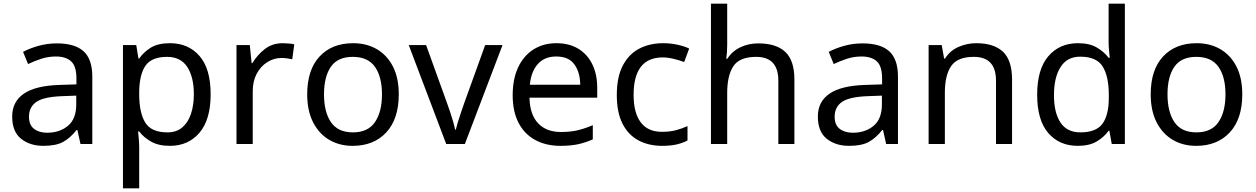

<svg xmlns="http://www.w3.org/2000/svg" viewBox="-20 -780 6803 1040"><path d="M288 -545Q386 -545 433 -502Q480 -459 480 -365V0H416L399 -76H395Q360 -32 321.5 -11Q283 10 215 10Q142 10 94 -28.5Q46 -67 46 -149Q46 -229 109 -272.5Q172 -316 303 -320L394 -323V-355Q394 -422 365 -448Q336 -474 283 -474Q241 -474 203 -461.5Q165 -449 132 -433L105 -499Q140 -518 188 -531.5Q236 -545 288 -545ZM314 -259Q214 -255 175.5 -227Q137 -199 137 -148Q137 -103 164.5 -82Q192 -61 235 -61Q303 -61 348 -98.5Q393 -136 393 -214V-262Z M901 -546Q1000 -546 1060.5 -477Q1121 -408 1121 -269Q1121 -132 1060.5 -61Q1000 10 900 10Q838 10 797.5 -13.5Q757 -37 734 -68H728Q730 -51 732 -25Q734 1 734 20V240H646V-536H718L730 -463H734Q758 -498 797 -522Q836 -546 901 -546ZM885 -472Q803 -472 769.5 -426Q736 -380 734 -286V-269Q734 -170 766.5 -116.5Q799 -63 887 -63Q936 -63 967.5 -90Q999 -117 1014.5 -163.5Q1030 -210 1030 -270Q1030 -362 994.5 -417Q959 -472 885 -472Z M1511 -546Q1526 -546 1543.5 -544.5Q1561 -543 1574 -540L1563 -459Q1550 -462 1534.5 -464Q1519 -466 1505 -466Q1464 -466 1428 -443.5Q1392 -421 1370.5 -380.5Q1349 -340 1349 -286V0H1261V-536H1333L1343 -438H1347Q1373 -482 1414 -514Q1455 -546 1511 -546Z M2140 -269Q2140 -136 2072.5 -63Q2005 10 1890 10Q1819 10 1763.5 -22.5Q1708 -55 1676 -117.5Q1644 -180 1644 -269Q1644 -402 1711 -474Q1778 -546 1893 -546Q1966 -546 2021.5 -513.5Q2077 -481 2108.5 -419.5Q2140 -358 2140 -269ZM1735 -269Q1735 -174 1772.5 -118.5Q1810 -63 1892 -63Q1973 -63 2011 -118.5Q2049 -174 2049 -269Q2049 -364 2011 -418Q1973 -472 1891 -472Q1809 -472 1772 -418Q1735 -364 1735 -269Z M2397 0 2194 -536H2288L2402 -220Q2410 -198 2419 -171Q2428 -144 2435 -119.5Q2442 -95 2445 -78H2449Q2453 -95 2460.5 -120Q2468 -145 2477.5 -172Q2487 -199 2494 -220L2608 -536H2702L2498 0Z M2994 -546Q3063 -546 3112.5 -516Q3162 -486 3188.5 -431.5Q3215 -377 3215 -304V-251H2848Q2850 -160 2894.5 -112.5Q2939 -65 3019 -65Q3070 -65 3109.5 -74.5Q3149 -84 3191 -102V-25Q3150 -7 3110 1.5Q3070 10 3015 10Q2939 10 2880.5 -21Q2822 -52 2789.5 -113.5Q2757 -175 2757 -264Q2757 -352 2786.5 -415Q2816 -478 2869.5 -512Q2923 -546 2994 -546ZM2993 -474Q2930 -474 2893.5 -433.5Q2857 -393 2850 -321H3123Q3122 -389 3091 -431.5Q3060 -474 2993 -474Z M3566 10Q3495 10 3439.5 -19Q3384 -48 3352.5 -109Q3321 -170 3321 -265Q3321 -364 3354 -426Q3387 -488 3443.5 -517Q3500 -546 3572 -546Q3613 -546 3651 -537.5Q3689 -529 3713 -517L3686 -444Q3662 -453 3630 -461Q3598 -469 3570 -469Q3412 -469 3412 -266Q3412 -169 3450.5 -117.5Q3489 -66 3565 -66Q3609 -66 3642.5 -75Q3676 -84 3704 -97V-19Q3677 -5 3644.5 2.5Q3612 10 3566 10Z M3919 -537Q3919 -497 3914 -462H3920Q3946 -503 3990.5 -524Q4035 -545 4087 -545Q4185 -545 4234 -498.5Q4283 -452 4283 -349V0H4196V-343Q4196 -472 4076 -472Q3986 -472 3952.5 -421.5Q3919 -371 3919 -277V0H3831V-760H3919Z M4652 -545Q4750 -545 4797 -502Q4844 -459 4844 -365V0H4780L4763 -76H4759Q4724 -32 4685.5 -11Q4647 10 4579 10Q4506 10 4458 -28.5Q4410 -67 4410 -149Q4410 -229 4473 -272.5Q4536 -316 4667 -320L4758 -323V-355Q4758 -422 4729 -448Q4700 -474 4647 -474Q4605 -474 4567 -461.5Q4529 -449 4496 -433L4469 -499Q4504 -518 4552 -531.5Q4600 -545 4652 -545ZM4678 -259Q4578 -255 4539.5 -227Q4501 -199 4501 -148Q4501 -103 4528.5 -82Q4556 -61 4599 -61Q4667 -61 4712 -98.5Q4757 -136 4757 -214V-262Z M5268 -546Q5364 -546 5413 -499.5Q5462 -453 5462 -349V0H5375V-343Q5375 -472 5255 -472Q5166 -472 5132 -422Q5098 -372 5098 -278V0H5010V-536H5081L5094 -463H5099Q5125 -505 5171 -525.5Q5217 -546 5268 -546Z M5818 10Q5718 10 5658 -59.5Q5598 -129 5598 -267Q5598 -405 5658.5 -475.5Q5719 -546 5819 -546Q5881 -546 5920.5 -523Q5960 -500 5985 -467H5991Q5990 -480 5987.5 -505.5Q5985 -531 5985 -546V-760H6073V0H6002L5989 -72H5985Q5961 -38 5921 -14Q5881 10 5818 10ZM5832 -63Q5917 -63 5951.5 -109.5Q5986 -156 5986 -250V-266Q5986 -366 5953 -419.5Q5920 -473 5831 -473Q5760 -473 5724.5 -416.5Q5689 -360 5689 -265Q5689 -169 5724.5 -116Q5760 -63 5832 -63Z M6709 -269Q6709 -136 6641.5 -63Q6574 10 6459 10Q6388 10 6332.5 -22.5Q6277 -55 6245 -117.5Q6213 -180 6213 -269Q6213 -402 6280 -474Q6347 -546 6462 -546Q6535 -546 6590.5 -513.5Q6646 -481 6677.5 -419.5Q6709 -358 6709 -269ZM6304 -269Q6304 -174 6341.5 -118.5Q6379 -63 6461 -63Q6542 -63 6580 -118.5Q6618 -174 6618 -269Q6618 -364 6580 -418Q6542 -472 6460 -472Q6378 -472 6341 -418Q6304 -364 6304 -269Z"/></svg>

Font: Noto Sans Takri
Style: Regular
Weight: 400
Designer: Monotype Design Team
Foundry: Monotype Imaging Inc.
Version: Version 2.003; ttfautohint (v1.8.4.7-5d5b)